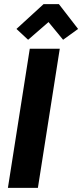

<svg xmlns="http://www.w3.org/2000/svg" viewBox="-20 -902 395 922"><path d="M267 -668 162 0H18L123 -668ZM213 -796 115 -711 59 -763 189 -882H263L355 -763L283 -711Z"/></svg>

Font: Rambla
Style: Bold Italic
Weight: 700
Italic angle: -12°
Designer: Martin Sommaruga
Foundry: Martin Sommaruga
Version: Version 1.001